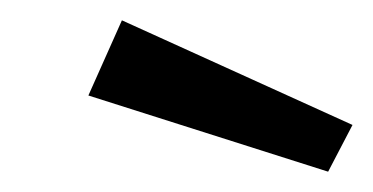

<svg xmlns="http://www.w3.org/2000/svg" viewBox="-20 -754 367 189"><path d="M100 -734 67 -660 303 -585 327 -631Z"/></svg>

Font: United Sans Medium
Style: Italic
Weight: 500
Italic angle: -8°
Designer: Pablo Impallari, Rodrigo Fuenzalida (Modified by Dan O. Williams)
Version: Version 1.000;PS 001.000;hotconv 1.0.88;makeotf.lib2.5.64775